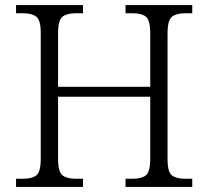

<svg xmlns="http://www.w3.org/2000/svg" viewBox="-20 -734 818 754"><path d="M43 0V-32H70Q106 -32 123 -45.5Q140 -59 140 -111V-605Q140 -655 122.5 -668.5Q105 -682 70 -682H43V-714H306V-682H278Q243 -682 225.5 -668.5Q208 -655 208 -603V-393H570V-603Q570 -655 553 -668.5Q536 -682 500 -682H473V-714H735V-682H708Q673 -682 655.5 -668.5Q638 -655 638 -603V-109Q638 -58 655.5 -45Q673 -32 708 -32H735V0H473V-32H500Q536 -32 553 -45.5Q570 -59 570 -111V-354H208V-111Q208 -59 225.5 -45.5Q243 -32 278 -32H306V0Z"/></svg>

Font: Noto Serif Myanmar Light
Style: Regular
Weight: 300
Designer: Ben Mitchell and the Monotype Design Team
Foundry: Monotype Imaging Inc.
Version: Version 2.106; ttfautohint (v1.8.4.7-5d5b)